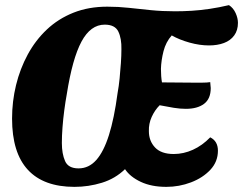

<svg xmlns="http://www.w3.org/2000/svg" viewBox="-20 -706 947 748"><path d="M270 22Q150 22 88.5 -44.5Q27 -111 27 -244Q27 -311 42.5 -374.5Q58 -438 88 -493.5Q118 -549 162.5 -591Q207 -633 266 -656.5Q325 -680 398 -680Q441 -680 482 -675.5Q523 -671 567.5 -666.5Q612 -662 662 -662Q693 -662 726.5 -664Q760 -666 797 -671.5Q834 -677 872 -686Q889 -675 898 -655Q907 -635 907 -617Q907 -588 892.5 -568Q878 -548 852.5 -538.5Q827 -529 794 -529Q758 -529 718.5 -540Q679 -551 649 -568Q626 -542 617 -506.5Q608 -471 607 -438Q607 -423 608 -409.5Q609 -396 611 -385L732 -384Q749 -384 767.5 -384Q786 -384 799 -386Q799 -380 800 -374Q801 -368 801 -363Q801 -321 775 -301.5Q749 -282 704 -282Q682 -282 657 -286Q632 -290 602 -296Q583 -277 571 -250.5Q559 -224 560 -195Q560 -157 584 -131.5Q608 -106 657 -106Q695 -106 731.5 -122.5Q768 -139 799 -171Q829 -156 829 -119Q829 -76 799.5 -44.5Q770 -13 724 4.5Q678 22 628 22Q570 22 528.5 2.5Q487 -17 467 -47Q429 -10 377 6Q325 22 270 22ZM286 -50Q326 -50 355 -82.5Q384 -115 404.5 -180Q425 -245 438 -343Q443 -370 446 -400.5Q449 -431 451 -460.5Q453 -490 453 -514Q454 -556 441 -583Q428 -610 388 -610Q333 -610 297.5 -544Q262 -478 240 -338Q235 -311 230.5 -277Q226 -243 223.5 -210Q221 -177 221 -149Q221 -107 233.5 -78.5Q246 -50 286 -50Z"/></svg>

Font: Sansita Swashed Light
Style: Bold
Weight: 700
Version: Version 1.003